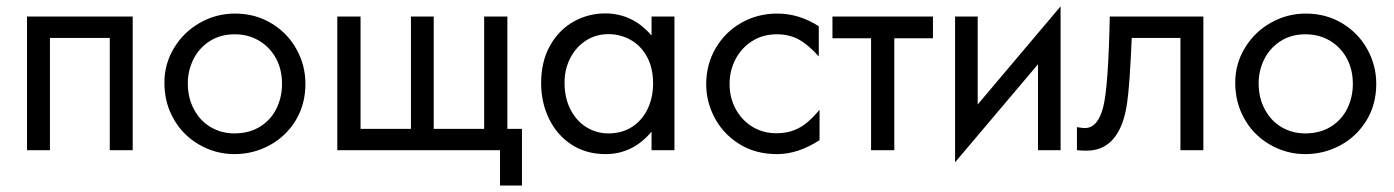

<svg xmlns="http://www.w3.org/2000/svg" viewBox="-20 -467 4334 597"><path d="M64 0V-415.5H392.6V0H321.3V-349.1H135.3V0Z M521.5 -318.4Q551.3 -367.7 601.8 -396.2Q652.3 -424.8 710.4 -424.8Q773.9 -424.8 824 -394.5Q874 -364.3 901.9 -314Q929.7 -263.7 929.7 -206.5Q929.7 -142.1 899.2 -92.3Q868.7 -42.5 817.9 -15.1Q767.1 12.2 709 12.2Q648.9 12.2 596.7 -18.8Q544.4 -49.8 516.6 -103.5Q491.2 -150.9 491.2 -210Q491.2 -269 521.5 -318.4ZM583.5 -126.5Q602.5 -90.8 635.5 -71.5Q668.5 -52.2 708.5 -52.2Q755.4 -52.2 789.1 -73.5Q822.8 -94.7 839.8 -129.9Q856.9 -165 856.9 -206.1Q856.9 -252 837.4 -286.9Q817.9 -321.8 784.4 -341.1Q751 -360.4 710 -360.4Q664.6 -360.4 631.3 -338.6Q598.1 -316.9 581.1 -282Q564 -247.1 564 -208.5Q564 -161.6 583.5 -126.5Z M1028.8 0V-415.5H1101.1V-66.4H1257.8V-415.5H1328.6V-66.4H1485.4V-415.5H1557.6V-66.4H1603V109.9H1534.7V0Z M1690.4 -325.2Q1717.8 -374 1763.4 -399.7Q1809.1 -425.3 1861.3 -425.3Q1947.3 -425.3 2005.9 -356.4V-415.5H2077.1V0H2005.9V-57.6Q1947.3 12.2 1862.8 12.2Q1802.7 12.2 1757.3 -17.3Q1711.9 -46.9 1687.3 -97.4Q1662.6 -147.9 1662.6 -208.5Q1662.6 -275.9 1690.4 -325.2ZM1753.9 -126.5Q1772.5 -90.3 1803.7 -71.3Q1835 -52.2 1871.6 -52.2Q1915 -52.2 1946.5 -73.2Q1978 -94.2 1994.4 -129.6Q2010.7 -165 2010.7 -208Q2010.7 -255.9 1991.7 -290.5Q1972.7 -325.2 1940.9 -343Q1909.2 -360.8 1872.1 -360.8Q1832.5 -360.8 1801.5 -340.6Q1770.5 -320.3 1752.9 -285.9Q1735.4 -251.5 1735.4 -210.4Q1735.4 -162.1 1753.9 -126.5Z M2175.8 -205.1Q2175.8 -266.6 2205.1 -316.9Q2234.4 -367.2 2284.9 -396Q2335.4 -424.8 2397 -424.8Q2464.8 -424.8 2525.9 -385.3V-291.5Q2492.7 -328.6 2463.1 -344.5Q2433.6 -360.4 2395 -360.4Q2352.1 -360.4 2318.6 -339.1Q2285.2 -317.9 2266.8 -282.5Q2248.5 -247.1 2248.5 -206.1Q2248.5 -163.6 2267.3 -128.4Q2286.1 -93.3 2319.3 -73Q2352.5 -52.7 2394 -52.7Q2424.8 -52.7 2448.2 -61.8Q2471.7 -70.8 2489.7 -86.2Q2507.8 -101.6 2528.3 -125.5V-31.2Q2461.4 12.2 2396.5 12.2Q2328.6 12.2 2278.6 -19.3Q2228.5 -50.8 2202.1 -100.8Q2175.8 -150.9 2175.8 -205.1Z M2568.4 -415.5H2880.9V-348.1H2760.7V0H2688.5V-348.1H2568.4Z M2949.7 -415.5H3020V-142.1L3277.8 -447.3V0H3207.5V-267.1L2949.7 37.6Z M3328.6 0V-71.8Q3344.7 -68.8 3353 -68.8Q3393.6 -68.8 3410.2 -133.8Q3426.3 -195.8 3430.7 -415.5H3721.7V0H3650.4V-349.1H3499Q3492.7 -200.7 3484.4 -145.5Q3474.1 -73.7 3442.6 -36.1Q3411.1 1.5 3357.9 1.5Q3346.2 1.5 3328.6 0Z M3851.1 -318.4Q3880.9 -367.7 3931.4 -396.2Q3981.9 -424.8 4040 -424.8Q4103.5 -424.8 4153.6 -394.5Q4203.6 -364.3 4231.4 -314Q4259.3 -263.7 4259.3 -206.5Q4259.3 -142.1 4228.8 -92.3Q4198.2 -42.5 4147.5 -15.1Q4096.7 12.2 4038.6 12.2Q3978.5 12.2 3926.3 -18.8Q3874 -49.8 3846.2 -103.5Q3820.8 -150.9 3820.8 -210Q3820.8 -269 3851.1 -318.4ZM3913.1 -126.5Q3932.1 -90.8 3965.1 -71.5Q3998 -52.2 4038.1 -52.2Q4085 -52.2 4118.7 -73.5Q4152.3 -94.7 4169.4 -129.9Q4186.5 -165 4186.5 -206.1Q4186.5 -252 4167 -286.9Q4147.5 -321.8 4114 -341.1Q4080.6 -360.4 4039.6 -360.4Q3994.1 -360.4 3960.9 -338.6Q3927.7 -316.9 3910.6 -282Q3893.6 -247.1 3893.6 -208.5Q3893.6 -161.6 3913.1 -126.5Z"/></svg>

Font: NMS Futura Pro Book
Style: Regular
Weight: 400
Designer: Blend3rman
Version: Version 0.1